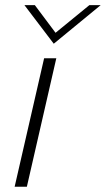

<svg xmlns="http://www.w3.org/2000/svg" viewBox="-20 -709 402 729"><path d="M184.1 -543 72.8 -689.5H112.3L190.9 -584.5L319.3 -689.5H362.3ZM35.6 0 147.5 -487.8H193.8L82 0Z"/></svg>

Font: HK Grotesk Light Legacy Italic
Style: Regular
Weight: 300
Italic angle: -13°
Designer: Alfredo Marco Pradil
Foundry: Hanken Design Co.
Version: Version 2.022;PS 002.022;hotconv 1.0.88;makeotf.lib2.5.64775